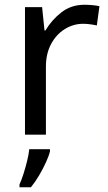

<svg xmlns="http://www.w3.org/2000/svg" viewBox="-20 -566 453 807"><path d="M335 -546Q350 -546 367.5 -544.5Q385 -543 398 -540L387 -459Q374 -462 358.5 -464Q343 -466 329 -466Q288 -466 252 -443.5Q216 -421 194.5 -380.5Q173 -340 173 -286V0H85V-536H157L167 -438H171Q197 -482 238 -514Q279 -546 335 -546ZM190 70Q186 88 173.5 115.5Q161 143 144.5 171Q128 199 110 221H62V209Q70 192 78.5 165.5Q87 139 94 110.5Q101 82 103 61H190Z"/></svg>

Font: Noto Sans Old Persian
Style: Regular
Weight: 400
Designer: Monotype Design Team
Foundry: Monotype Imaging Inc.
Version: Version 2.001; ttfautohint (v1.8.4.7-5d5b)